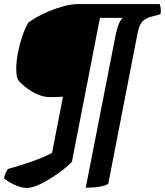

<svg xmlns="http://www.w3.org/2000/svg" viewBox="-27 -724 812 945"><path d="M105 201Q78 201 44.5 185.5Q11 170 -7 154Q-5 139 1 127Q7 115 11 108Q76 90 131 70.5Q186 51 229 29L283 -248Q266 -247 248.5 -246.5Q231 -246 220 -246Q192 -246 165 -256.5Q138 -267 116 -282.5Q94 -298 79.5 -311.5Q65 -325 62 -331Q58 -339 55.5 -352Q53 -365 53 -387Q53 -421 61 -463Q69 -505 82.5 -545Q96 -585 113 -613Q127 -624 154 -639.5Q181 -655 216 -669.5Q251 -684 288.5 -694Q326 -704 359 -704H759Q762 -696 764 -683.5Q766 -671 763 -654L715 -641Q688 -634 672.5 -616.5Q657 -599 649 -555L506 180Q496 189 465 194.5Q434 200 395 200L543 -556Q550 -588 558.5 -607.5Q567 -627 577 -636H465L327 72Q311 90 282.5 112Q254 134 221.5 154.5Q189 175 158 188Q127 201 105 201Z"/></svg>

Font: Texturina Medium 12pt Black
Style: Italic
Weight: 900
Italic angle: -11°
Version: Version 1.002